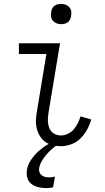

<svg xmlns="http://www.w3.org/2000/svg" viewBox="-20 -742 540 985"><path d="M292 8Q270 8 248.5 2.5Q227 -3 210.5 -15.5Q194 -28 183.5 -46Q173 -64 168 -85.5Q163 -107 164.5 -129.5Q166 -152 170 -174L218 -465H77V-520H288L229 -165Q227 -152 226 -138Q225 -124 226.5 -111Q228 -98 232.5 -86Q237 -74 246 -65Q255 -56 267 -51.5Q279 -47 292 -47Q310 -47 328 -55.5Q346 -64 358.5 -78.5Q371 -93 379.5 -110.5Q388 -128 393 -145L448 -129Q441 -103 427 -77.5Q413 -52 393 -32Q373 -12 346 -2Q319 8 292 8ZM216 223Q196 223 176 218Q156 213 141 201.5Q126 190 120.5 171Q115 152 118 131Q122 104 139 78.5Q156 53 178.5 33Q201 13 227 -2Q253 -17 279 -28L275 0Q259 11 244 24.5Q229 38 216.5 53Q204 68 194 85Q184 102 181 120Q179 130 182 140Q185 150 193 156.5Q201 163 211 165.5Q221 168 231 168Q239 168 246.5 167Q254 166 262 164L252 219Q243 221 234 222Q225 223 216 223ZM294 -618Q281 -618 270 -622.5Q259 -627 251 -636Q243 -645 242 -657.5Q241 -670 243 -683Q244 -691 248.5 -699.5Q253 -708 260.5 -713Q268 -718 276.5 -720Q285 -722 293 -722Q306 -722 317.5 -717.5Q329 -713 336.5 -704Q344 -695 345.5 -682.5Q347 -670 344 -657Q343 -649 338.5 -640.5Q334 -632 327 -627Q320 -622 311 -620Q302 -618 294 -618Z"/></svg>

Font: Iosevka Curly Slab Light
Style: Italic
Weight: 300
Italic angle: -9°
Monospace: yes
Designer: Belleve Invis
Foundry: Belleve Invis
Version: Version 22.1.2; ttfautohint (v1.8.4)